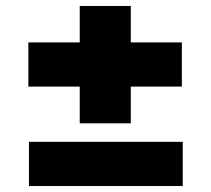

<svg xmlns="http://www.w3.org/2000/svg" viewBox="-20 -615 707 643"><path d="M418 -325V-202H247V-325H75V-473H247V-595H418V-473H589V-325ZM77 -140H592V8H77Z"/></svg>

Font: Mach ExtraBold
Style: Regular
Weight: 800
Version: Version 1.002